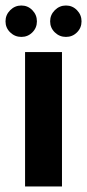

<svg xmlns="http://www.w3.org/2000/svg" viewBox="-28 -677 316 697"><path d="M63 0V-488H197V0ZM49.5 -657Q73 -657 89.5 -640Q106 -623 106 -599.5Q106 -576 89.5 -559.5Q73 -543 49.5 -543Q26 -543 9 -559.5Q-8 -576 -8 -599.5Q-8 -623 9 -640Q26 -657 49.5 -657ZM211.5 -657Q235 -657 251.5 -640Q268 -623 268 -599.5Q268 -576 251.5 -559.5Q235 -543 211.5 -543Q188 -543 171 -559.5Q154 -576 154 -599.5Q154 -623 171 -640Q188 -657 211.5 -657Z"/></svg>

Font: Squada One
Style: Regular
Weight: 400
Version: Version 1.001